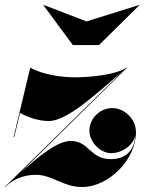

<svg xmlns="http://www.w3.org/2000/svg" viewBox="-60 -741 581 771"><path d="M287.5 -655 115.5 -721 114.5 -720 232.5 -560H337.5L499.5 -720L498.5 -721ZM-5.5 -190H-3L20.5 -287.5C46.5 -272.5 91.5 -255 135.5 -255C211 -255 326 -364.5 430 -452.5L-40 9L-39 10C-7 -22 36 -39 84 -39C150 -39 193.5 10 269.5 10C376.5 10 486 -100 486 -210C486 -266 437 -307 391.5 -307C341.5 -307 299 -266 299 -216C299 -170.5 343 -126 386 -126C430 -126 475 -157.5 483.5 -197C478.5 -127 435 -102 385.5 -102C300.5 -102 298 -175 224.5 -175C173.5 -175 106 -123 21.5 -47L450 -469L449 -470C402 -438 289 -430.5 241 -430.5C195 -430.5 115 -439 61.5 -469.5Z"/></svg>

Font: Bodoni* 96pt Fatface
Style: Italic
Weight: 900
Italic angle: -13°
Version: Version 2.3